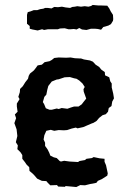

<svg xmlns="http://www.w3.org/2000/svg" viewBox="-20 -740 527 775"><path d="M215 13 210 7 183 8 173 -2 167 -9 149 -10 130 -19 118 -33 111 -40 99 -50 98 -65 87 -76 81 -85 70 -99V-114L63 -125L50 -138L52 -153L44 -166L50 -191L47 -218L38 -243L45 -263L40 -278L51 -289L48 -310V-322L59 -340L54 -349L60 -368L61 -381L72 -392L82 -408L93 -422L96 -434L101 -443L117 -456L124 -465L132 -476L149 -479L160 -489L180 -493L189 -498L199 -506L217 -508L247 -507L265 -508L282 -505L302 -504H307L319 -500L343 -496L355 -491L366 -479L380 -470L389 -459L403 -449L404 -436L421 -428L425 -412L431 -403V-387L437 -362L440 -343L433 -330L430 -312L419 -304L416 -289L407 -279L394 -275L380 -264L370 -252L357 -244L351 -242L330 -233L316 -227L293 -222L286 -225L269 -221L251 -215L238 -214L217 -215L199 -212L185 -216L167 -212L159 -194L156 -177L162 -164V-151L172 -137L179 -123L183 -112L197 -105L209 -102L221 -90L226 -88L239 -91L261 -88L295 -86L301 -90L323 -94L329 -99L351 -102L358 -106L382 -101L402 -99V-87L408 -73L415 -40L413 -31L391 -17L375 -10L369 -2L343 3L323 8L304 7L288 15L278 14L245 11L242 14ZM180 -297H189L209 -302L217 -300L229 -304L252 -301L266 -306L279 -310H297L310 -319L316 -327L328 -342L318 -370L317 -380L322 -389L313 -403L300 -415L289 -422L279 -424L262 -429L241 -428L217 -420L209 -419L189 -411L182 -402L175 -393L171 -378L167 -358L159 -349L153 -328L158 -320L165 -303ZM132 -617 111 -621 100 -624V-635L89 -644V-661V-680L92 -691L103 -694L116 -699H130L142 -703L155 -705L162 -708H173L188 -706L199 -712L214 -711L230 -713L245 -710L263 -708L272 -712L282 -713L292 -715L307 -713L322 -715L337 -713L348 -716L354 -720L376 -718H385L413 -717L421 -706L427 -694L436 -680L437 -663L436 -656L428 -643L418 -637L405 -633L397 -631L388 -620L375 -623L364 -624H347L329 -619L311 -621L300 -627L289 -621L278 -623L266 -622H256L241 -626L222 -625L214 -622H200H192H174L158 -619L150 -622Z"/></svg>

Font: Winky Rough Medium
Style: Regular
Weight: 500
Designer: Simon Atzbach
Foundry: typofactur
Version: Version 1.206; ttfautohint (v1.8.4.7-5d5b)